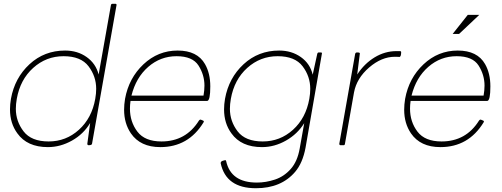

<svg xmlns="http://www.w3.org/2000/svg" viewBox="-20 -770 2660 1018"><path d="M234 10Q124 10 72 -63Q33 -116 33 -190Q33 -217 38 -246Q58 -357 136.5 -429.5Q215 -502 325 -502Q391 -502 439.5 -467.5Q488 -433 503 -375L568 -742Q569 -750 577 -750H591Q598 -750 598 -744L468 -8Q467 0 450 0Q443 0 443 -8L458 -118Q423 -59 361.5 -24.5Q300 10 234 10ZM238 -20Q330 -20 398.5 -82Q467 -144 485 -246Q490 -274 490 -299Q490 -365 449.5 -418.5Q409 -472 317 -472Q225 -472 156 -410Q87 -348 69 -246Q64 -218 64 -193Q64 -127 105 -73.5Q146 -20 238 -20Z M830 10Q724 10 674 -63Q638 -116 638 -188Q638 -216 643 -246Q663 -356 740.5 -429Q818 -502 922 -502Q1026 -502 1067 -430Q1095 -381 1095 -312Q1095 -237 1079 -235H672Q669 -214 669 -194Q669 -124 708.5 -72Q748 -20 836 -20Q966 -20 1035 -131Q1039 -136 1043 -136Q1044 -136 1047.5 -134.5Q1051 -133 1056 -131Q1061 -129 1061 -126Q1061 -124 1059 -121Q979 10 830 10ZM1059 -263Q1064 -291 1064 -316Q1064 -373 1032.5 -422.5Q1001 -472 916 -472Q831 -472 766 -415.5Q701 -359 677 -263Z M1337 228Q1178 228 1150 95Q1150 86 1161 82.5Q1172 79 1174 79Q1178 79 1179 84Q1204 198 1342 198Q1390 198 1438 182Q1486 166 1521.5 126Q1557 86 1569 17.5Q1581 -51 1593 -117Q1557 -59 1496 -24.5Q1435 10 1369 10Q1259 10 1207 -63Q1168 -116 1168 -190Q1168 -217 1173 -246Q1193 -357 1271.5 -429.5Q1350 -502 1460 -502Q1526 -502 1575 -467.5Q1624 -433 1638 -374L1662 -484Q1664 -492 1670 -492H1682Q1687 -492 1687 -487L1600 13Q1585 94 1545 141Q1471 228 1337 228ZM1373 -20Q1465 -20 1533.5 -82Q1602 -144 1620 -246Q1625 -274 1625 -299Q1625 -365 1584.5 -418.5Q1544 -472 1452 -472Q1360 -472 1291 -410Q1222 -348 1204 -246Q1199 -218 1199 -193Q1199 -127 1240 -73.5Q1281 -20 1373 -20Z M1802 0H1786Q1779 0 1779 -8L1863 -484Q1865 -492 1873 -492Q1888 -492 1888 -487L1874 -375Q1912 -433 1966.5 -466Q2021 -499 2082 -499H2102Q2107 -498 2107 -494Q2107 -468 2097 -468Q2096 -468 2093.5 -468.5Q2091 -469 2074 -469Q2003 -469 1937 -412Q1871 -355 1857 -280L1809 -8Q1808 0 1802 0Z M2544 -263Q2549 -291 2549 -316Q2549 -373 2517.5 -422.5Q2486 -472 2401 -472Q2316 -472 2251 -415.5Q2186 -359 2162 -263ZM2315 10Q2209 10 2159 -63Q2123 -116 2123 -188Q2123 -216 2128 -246Q2148 -356 2225.5 -429Q2303 -502 2407 -502Q2511 -502 2552 -430Q2580 -381 2580 -312Q2580 -237 2564 -235H2157Q2154 -214 2154 -194Q2154 -124 2193.5 -72Q2233 -20 2321 -20Q2451 -20 2520 -131Q2524 -136 2528 -136Q2529 -136 2532.5 -134.5Q2536 -133 2541 -131Q2546 -129 2546 -126Q2546 -124 2544 -121Q2464 10 2315 10ZM2414 -590H2380L2460 -691H2521Z"/></svg>

Font: YamahaIndonesia935. App Thin
Style: Italic
Weight: 100
Italic angle: -10°
Designer: Dalton Maag Ltd
Foundry: Dalton Maag Ltd
Version: Version 1.002; January 01, 2024; Regular/Italic